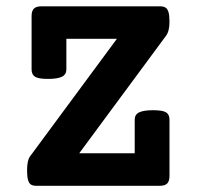

<svg xmlns="http://www.w3.org/2000/svg" viewBox="-20 -600 640 620"><path d="M527.3 -529.3Q527.3 -499.5 516.1 -484.4L235.8 -105H415V-213.4Q415 -230 429.2 -237.1Q443.4 -244.1 474.6 -244.1Q504.9 -244.1 516.1 -237.3Q527.3 -230.5 527.3 -213.4V-31.7Q527.3 -15.1 520 -7.6Q512.7 0 495.6 0H98.1Q86.4 0 80.1 -3.9Q73.7 -7.8 70.6 -18.6Q67.4 -29.3 67.4 -49.8Q67.4 -82 77.1 -95.2L357.4 -474.6H194.3V-376Q194.3 -359.4 180.2 -352.3Q166 -345.2 134.8 -345.2Q104.5 -345.2 93.3 -352.1Q82 -358.9 82 -376V-547.9Q82 -564.9 89.6 -572.3Q97.2 -579.6 113.8 -579.6H496.6Q508.3 -579.6 514.6 -575.4Q521 -571.3 524.2 -560.5Q527.3 -549.8 527.3 -529.3Z"/></svg>

Font: Courier Prime
Style: Bold
Weight: 700
Designer: Alan Dague-Greene, Quote-Unquote Apps
Foundry: Quote-Unquote Apps
Version: Version 3.018